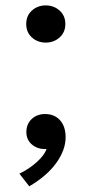

<svg xmlns="http://www.w3.org/2000/svg" viewBox="-20 -530 330 692"><path d="M145 -376.5Q115.5 -376.5 95 -395Q74.5 -413.5 74.5 -443.5Q74.5 -473.5 95 -492Q115.5 -510.5 145 -510.5Q174 -510.5 194.8 -492Q215.5 -473.5 215.5 -443.5Q215.5 -413.5 194.8 -395Q174 -376.5 145 -376.5ZM85.5 141.5 50 96Q85.5 78.5 112.5 54.2Q139.5 30 148 7Q117.5 9 96.2 -8.2Q75 -25.5 75 -54Q75 -82.5 94 -100.8Q113 -119 142.5 -119Q176 -119 196.2 -96.8Q216.5 -74.5 216.5 -35Q216.5 10 183.2 56.8Q150 103.5 85.5 141.5Z"/></svg>

Font: Geologica Light
Style: Regular
Weight: 300
Designer: Sindre Bremnes, Frode Helland
Foundry: Monokrom Skriftforlag AS
Version: Version 1.010; ttfautohint (v1.8.4.7-5d5b);gftools[0.9.28]